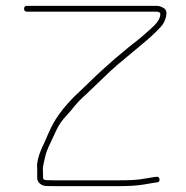

<svg xmlns="http://www.w3.org/2000/svg" viewBox="-20 -655 638 658"><path d="M72.5 -615H517.1C521.1 -615 525.1 -613.7 529.1 -611V-601C527.1 -591.7 521.9 -582.3 513.4 -572.8C504.9 -563.4 487.5 -547.4 461.1 -525C406.8 -482.9 344.3 -430.7 281.2 -368.5C268.8 -356.2 257.1 -345 246.2 -335C234.6 -325 217.9 -307.2 196.2 -281.6C176 -255.9 163.2 -234.6 155 -217.5C150.7 -208.5 146.8 -200.2 143.5 -192.5C140.2 -184.8 136.2 -175.7 131.5 -165C112.8 -127.5 104.8 -97.9 107.5 -76V-45C107.5 -37.7 110.5 -31.3 116.5 -26C122.5 -20.7 130.3 -17.8 140 -17.5C149.7 -17.2 159.2 -17 168.5 -17H381.3C423.3 -17 452.6 -19 474.6 -23C485.6 -25 495.4 -26.7 504.1 -28L518.1 -30C524.8 -30.7 527.6 -34.3 526.6 -41C525.6 -47.7 521.8 -50.3 515.1 -49L501.1 -47C492.4 -45.7 480.1 -43.7 464.1 -41C448.1 -38.3 422.1 -37 381.3 -37H168.5C159.8 -37 150.8 -37.2 141.5 -37.5C132.2 -37.8 127.5 -40.3 127.5 -45V-60C127.5 -66 127.3 -71.5 126.9 -76.6C126.5 -81.7 129.9 -98.5 137 -127C139.3 -136.3 151.3 -163.5 173 -208.5C177.3 -217.5 182 -226.3 188.1 -235C194.4 -243.7 201.7 -252.5 210 -261.5C218.3 -270.5 226.9 -280.5 235.6 -291.5C244.4 -302.5 254.2 -312.8 265 -322.5C275.8 -332.2 287.5 -343.2 300 -355.5C312.5 -367.8 332.3 -386.8 359.4 -412.4C386.5 -437.9 432.5 -473.4 485.1 -518.9C505.1 -536.2 521.3 -551.9 533.6 -566C540.6 -574 545.8 -584.8 549.1 -598.5C552.4 -612.2 549.9 -621.7 541.6 -627C533.3 -632.3 525.1 -635 517.1 -635H72.5C65.8 -635 62.5 -631.7 62.5 -625C62.5 -618.3 65.8 -615 72.5 -615Z"/></svg>

Font: Proton
Style: RgExt
Weight: 500
Version: Version 1.017